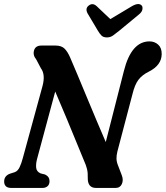

<svg xmlns="http://www.w3.org/2000/svg" viewBox="-26 -924 815 944"><path d="M156 -141.5Q150 -118.5 151.8 -99.5Q153.5 -80.5 173.5 -71.5L195.5 -66Q217.5 -55.5 217.5 -33.5Q217.5 -17 207.8 -8.5Q198 0 183 0H29.5Q10.5 0 2.2 -9Q-6 -18 -5.5 -32Q-5.5 -58.5 21.5 -69.5L46.5 -77.5Q61 -82.5 70.2 -101.5Q79.5 -120.5 86.5 -148L182.5 -499Q198.5 -557.5 175 -588.5L152 -632Q134.5 -653 141.5 -676.5Q148.5 -700 177.5 -700H247Q276.5 -700 291.8 -684.5Q307 -669 319 -641Q333.5 -608 354.5 -557.5Q375.5 -507 400 -448.2Q424.5 -389.5 448.8 -331.5Q473 -273.5 494 -225.5L583 -574.5Q619.5 -720.5 709 -720.5Q734 -720.5 751.8 -704.5Q769.5 -688.5 769 -657.5Q768 -603.5 707 -572.5Q672.5 -555.5 654.5 -531.5Q636.5 -507.5 625.5 -462L551 -178.5Q546.5 -160 546.8 -144.2Q547 -128.5 554.5 -110L572.5 -63Q582 -39 573.2 -19.5Q564.5 0 542.5 0H446Q404.5 0 405.5 -50Q406.5 -73.5 401.8 -93Q397 -112.5 387.5 -133Q374.5 -164 351.8 -219.8Q329 -275.5 301.2 -342.5Q273.5 -409.5 245.5 -474ZM561 -773.5Q543 -759 529.8 -749.5Q516.5 -740 499.5 -740Q482.5 -740 473.2 -749Q464 -758 455 -773.5L405 -857.5Q391.5 -882 410 -896.5Q429.5 -912 449.5 -893.5L516.5 -830L622.5 -893.5Q656.5 -913 671 -896.5Q676 -890.5 674.2 -878.2Q672.5 -866 659 -854.5Z"/></svg>

Font: Fraunces 144pt S100 SemiBold
Style: Italic
Weight: 600
Italic angle: -16°
Version: Version 1.000; ttfautohint (v1.8.3)